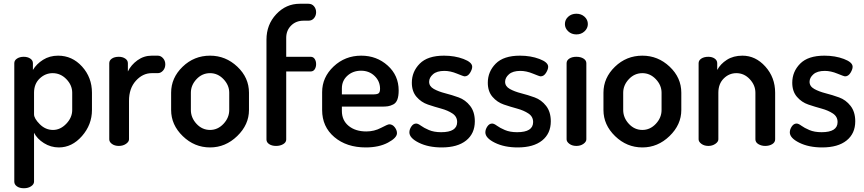

<svg xmlns="http://www.w3.org/2000/svg" viewBox="-20 -776 4597 1021"><path d="M155 -440V-404Q174 -436 209 -458Q244 -480 289 -480Q364 -480 416.5 -422Q469 -364 469 -283V-191Q469 -113 416 -52.5Q363 8 293 8Q250 8 213.5 -15Q177 -38 161 -70V190Q161 204 145.5 214.5Q130 225 107 225Q84 225 70 215Q56 205 56 190V-440Q56 -455 70.5 -464.5Q85 -474 106 -474Q127 -474 141 -464.5Q155 -455 155 -440ZM364 -191V-283Q364 -323 333 -355Q302 -387 260 -387Q221 -387 191 -358.5Q161 -330 161 -283V-168Q161 -146 191.5 -115.5Q222 -85 262 -85Q301 -85 332.5 -118Q364 -151 364 -191Z M819 -387H787Q739 -387 702.5 -346.5Q666 -306 666 -240V-35Q666 -22 650 -11Q634 0 612 0Q590 0 575.5 -10.5Q561 -21 561 -35V-440Q561 -455 575 -464.5Q589 -474 612 -474Q632 -474 646 -464.5Q660 -455 660 -440V-396Q677 -431 711 -455.5Q745 -480 787 -480H819Q835 -480 847 -466.5Q859 -453 859 -434Q859 -414 847 -400.5Q835 -387 819 -387Z M1097 -480Q1180 -480 1242 -421.5Q1304 -363 1304 -283V-191Q1304 -113 1241.5 -52.5Q1179 8 1097 8Q1014 8 952 -52Q890 -112 890 -191V-283Q890 -362 951 -421Q1012 -480 1097 -480ZM1199 -191V-283Q1199 -323 1168.5 -355Q1138 -387 1097 -387Q1055 -387 1025 -355Q995 -323 995 -283V-191Q995 -150 1025 -117.5Q1055 -85 1097 -85Q1138 -85 1168.5 -117.5Q1199 -150 1199 -191Z M1502 -575V-474H1632Q1646 -474 1653.5 -462.5Q1661 -451 1661 -435Q1661 -419 1653.5 -407.5Q1646 -396 1632 -396H1502V-34Q1502 -19 1486 -9.5Q1470 0 1448 0Q1426 0 1411.5 -9.5Q1397 -19 1397 -34V-565Q1397 -645 1449 -700.5Q1501 -756 1574 -756H1620Q1639 -756 1650 -742.5Q1661 -729 1661 -711Q1661 -693 1650 -679.5Q1639 -666 1620 -666H1594Q1554 -666 1528 -640Q1502 -614 1502 -575Z M1901 -480Q1983 -480 2041.5 -427.5Q2100 -375 2100 -295Q2100 -265 2093 -246.5Q2086 -228 2071 -220.5Q2056 -213 2043 -211Q2030 -209 2009 -209H1798V-186Q1798 -136 1834 -106.5Q1870 -77 1928 -77Q1970 -77 2006 -96Q2042 -115 2050 -115Q2067 -115 2079 -99.5Q2091 -84 2091 -68Q2091 -43 2043 -17.5Q1995 8 1925 8Q1823 8 1758 -47Q1693 -102 1693 -191V-286Q1693 -365 1754 -422.5Q1815 -480 1901 -480ZM1798 -274H1964Q1986 -274 1993.5 -280Q2001 -286 2001 -304Q2001 -344 1972 -372Q1943 -400 1900 -400Q1857 -400 1827.5 -373.5Q1798 -347 1798 -306Z M2326 -73Q2411 -73 2411 -127Q2411 -156 2386 -172.5Q2361 -189 2326 -198.5Q2291 -208 2255.5 -220Q2220 -232 2195 -261Q2170 -290 2170 -336Q2170 -395 2212 -437.5Q2254 -480 2341 -480Q2398 -480 2444.5 -462.5Q2491 -445 2491 -421Q2491 -407 2479.5 -388.5Q2468 -370 2451 -370Q2445 -370 2410 -384.5Q2375 -399 2343 -399Q2303 -399 2282.5 -381Q2262 -363 2262 -341Q2262 -317 2287 -303Q2312 -289 2347.5 -280Q2383 -271 2419 -258Q2455 -245 2480 -213Q2505 -181 2505 -131Q2505 -66 2459 -29Q2413 8 2329 8Q2258 8 2207.5 -17Q2157 -42 2157 -72Q2157 -88 2167.5 -103.5Q2178 -119 2193 -119Q2203 -119 2218.5 -107.5Q2234 -96 2261 -84.5Q2288 -73 2326 -73Z M2730 -73Q2815 -73 2815 -127Q2815 -156 2790 -172.5Q2765 -189 2730 -198.5Q2695 -208 2659.5 -220Q2624 -232 2599 -261Q2574 -290 2574 -336Q2574 -395 2616 -437.5Q2658 -480 2745 -480Q2802 -480 2848.5 -462.5Q2895 -445 2895 -421Q2895 -407 2883.5 -388.5Q2872 -370 2855 -370Q2849 -370 2814 -384.5Q2779 -399 2747 -399Q2707 -399 2686.5 -381Q2666 -363 2666 -341Q2666 -317 2691 -303Q2716 -289 2751.5 -280Q2787 -271 2823 -258Q2859 -245 2884 -213Q2909 -181 2909 -131Q2909 -66 2863 -29Q2817 8 2733 8Q2662 8 2611.5 -17Q2561 -42 2561 -72Q2561 -88 2571.5 -103.5Q2582 -119 2597 -119Q2607 -119 2622.5 -107.5Q2638 -96 2665 -84.5Q2692 -73 2730 -73Z M3098 -440V-35Q3098 -22 3082.5 -11Q3067 0 3045 0Q3023 0 3008 -11Q2993 -22 2993 -35V-440Q2993 -455 3007.5 -464.5Q3022 -474 3045 -474Q3068 -474 3083 -464.5Q3098 -455 3098 -440ZM3106 -648Q3106 -626 3088.5 -609.5Q3071 -593 3045 -593Q3019 -593 3001.5 -609.5Q2984 -626 2984 -648Q2984 -671 3001.5 -687Q3019 -703 3045 -703Q3071 -703 3088.5 -687Q3106 -671 3106 -648Z M3396 -480Q3479 -480 3541 -421.5Q3603 -363 3603 -283V-191Q3603 -113 3540.5 -52.5Q3478 8 3396 8Q3313 8 3251 -52Q3189 -112 3189 -191V-283Q3189 -362 3250 -421Q3311 -480 3396 -480ZM3498 -191V-283Q3498 -323 3467.5 -355Q3437 -387 3396 -387Q3354 -387 3324 -355Q3294 -323 3294 -283V-191Q3294 -150 3324 -117.5Q3354 -85 3396 -85Q3437 -85 3467.5 -117.5Q3498 -150 3498 -191Z M3800 -283V-35Q3800 -22 3784 -11Q3768 0 3747 0Q3725 0 3710 -11Q3695 -22 3695 -35V-440Q3695 -455 3709.5 -464.5Q3724 -474 3747 -474Q3767 -474 3780.5 -464.5Q3794 -455 3794 -440V-404Q3811 -436 3845.5 -458Q3880 -480 3928 -480Q3998 -480 4050 -422Q4102 -364 4102 -283V-35Q4102 -19 4086.5 -9.5Q4071 0 4049 0Q4029 0 4013 -9.5Q3997 -19 3997 -35V-283Q3997 -323 3967 -355Q3937 -387 3896 -387Q3857 -387 3828.5 -358.5Q3800 -330 3800 -283Z M4349 -73Q4434 -73 4434 -127Q4434 -156 4409 -172.5Q4384 -189 4349 -198.5Q4314 -208 4278.5 -220Q4243 -232 4218 -261Q4193 -290 4193 -336Q4193 -395 4235 -437.5Q4277 -480 4364 -480Q4421 -480 4467.5 -462.5Q4514 -445 4514 -421Q4514 -407 4502.5 -388.5Q4491 -370 4474 -370Q4468 -370 4433 -384.5Q4398 -399 4366 -399Q4326 -399 4305.5 -381Q4285 -363 4285 -341Q4285 -317 4310 -303Q4335 -289 4370.5 -280Q4406 -271 4442 -258Q4478 -245 4503 -213Q4528 -181 4528 -131Q4528 -66 4482 -29Q4436 8 4352 8Q4281 8 4230.5 -17Q4180 -42 4180 -72Q4180 -88 4190.5 -103.5Q4201 -119 4216 -119Q4226 -119 4241.5 -107.5Q4257 -96 4284 -84.5Q4311 -73 4349 -73Z"/></svg>

Font: AkaAcidDosis
Style: SemiBold
Weight: 600
Designer: Edgar Tolentino, Pablo Impallari, Igino Marini, Cyberella
Foundry: Edgar Tolentino, Pablo Impallari, Igino Marini, Cyberella
Version: Version 1.007